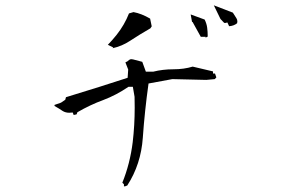

<svg xmlns="http://www.w3.org/2000/svg" viewBox="-20 -749 1040 705"><path d="M769.5 -479H762.2V-486.8L687.5 -504.4Q655.3 -494.6 616.5 -494.6Q577.6 -494.6 542.5 -485.8H518.6H515.6L502.4 -522L468.8 -530.8Q465.3 -531.7 462.4 -531.7Q457 -531.7 454.1 -528.8Q448.2 -522.9 440.4 -520L450.7 -493.7L448.7 -463.4Q352.1 -431.6 222.2 -392.1L219.7 -382.8L204.1 -372.1L180.2 -363.8V-359.9Q196.8 -350.6 210.4 -341.3Q220.7 -335 234.4 -335Q238.8 -335 247.1 -335.9L250.5 -326.7L261.2 -329.1L264.2 -336.9Q311.5 -364.3 359.4 -381.8Q406.2 -399.4 451.7 -430.2H463.9H467.8L474.1 -393.6Q474.6 -374 474.6 -354Q474.6 -289.1 467.3 -227.1Q457.5 -147.9 429.2 -78.1L435.1 -72.3V-64.9H439.5L447.3 -67.9Q497.6 -145.5 504.4 -243.4Q511.2 -341.3 525.4 -442.4L612.8 -458.5L737.3 -455.6L768.6 -458.5L774.4 -464.8ZM453.6 -699.7Q437.5 -658.2 408.2 -621.1Q393.1 -602.1 376 -584.5L396 -574.7L393.1 -571.8Q428.2 -579.6 457.5 -599.1Q493.2 -622.6 532.2 -645L537.1 -652.3L531.2 -680.7Q499.5 -699.2 470.2 -704.6ZM717.3 -613.8H734.9V-610.8L742.7 -614.7Q742.7 -632.8 740.7 -647.5Q738.8 -662.1 731.4 -677.2L680.7 -695.8H680.2L685.1 -668.5H687ZM801.3 -667Q802.7 -665 804.2 -664.8Q805.7 -664.6 807.1 -664.6Q808.6 -664.6 814.9 -666.5L821.3 -652.8Q838.4 -653.8 850.6 -663.6Q851.6 -667 851.6 -669.9Q851.6 -676.8 848.1 -682.1Q841.3 -693.4 835 -702.6L765.1 -729.5L789.6 -679.2Q796.4 -672.9 801.3 -667Z"/></svg>

Font: Bakudai
Style: Light
Weight: 300
Version: Version 1.48